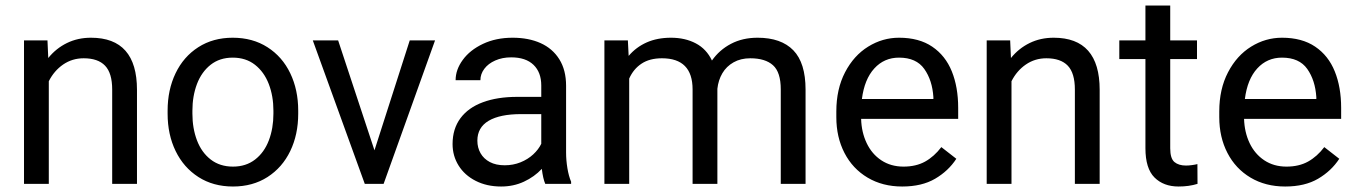

<svg xmlns="http://www.w3.org/2000/svg" viewBox="-20 -677 4995 707"><path d="M484.4 -346.2V0H393.1V-347.2Q393.1 -407.7 366.9 -435.1Q340.8 -462.4 288.1 -462.4Q246.1 -462.4 212.6 -439.5Q179.2 -416.5 159.7 -377.9V0H68.4V-528.3H154.8L157.7 -463.4Q186.5 -499 226.6 -518.6Q266.6 -538.1 314.9 -538.1Q484.4 -538.1 484.4 -346.2Z M836.9 -538.1Q910.2 -538.1 964.8 -503.2Q1019.5 -468.3 1048.8 -407.2Q1078.1 -346.2 1078.1 -269.5V-258.3Q1078.1 -181.6 1048.8 -120.8Q1019.5 -60.1 965.1 -25.1Q910.6 9.8 837.9 9.8Q765.1 9.8 710.7 -25.1Q656.2 -60.1 626.7 -120.8Q597.2 -181.6 597.2 -258.3V-269.5Q597.2 -346.2 626.5 -407.2Q655.8 -468.3 710.2 -503.2Q764.6 -538.1 836.9 -538.1ZM837.9 -63.5Q885.7 -63.5 919.4 -89.6Q953.1 -115.7 970 -160.2Q986.8 -204.6 986.8 -258.3V-269.5Q986.8 -323.2 969.7 -367.7Q952.6 -412.1 918.9 -438.5Q885.3 -464.8 836.9 -464.8Q789.1 -464.8 755.6 -438.5Q722.2 -412.1 705.3 -367.7Q688.5 -323.2 688.5 -269.5V-258.3Q688.5 -204.6 705.3 -160.2Q722.2 -115.7 755.9 -89.6Q789.6 -63.5 837.9 -63.5Z M1582 -528.3 1392.6 0H1331.1H1323.2L1131.8 -528.3H1225.1L1358.9 -123.5L1488.8 -528.3Z M2083 -7.8V0H1987.8Q1979.5 -19 1975.1 -55.2Q1947.8 -25.9 1909.4 -8.1Q1871.1 9.8 1825.2 9.8Q1772.5 9.8 1731.7 -11Q1690.9 -31.7 1668.7 -67.4Q1646.5 -103 1646.5 -146.5Q1646.5 -202.6 1675.5 -241.7Q1704.6 -280.8 1758.1 -300.5Q1811.5 -320.3 1884.3 -320.3H1973.1V-362.3Q1973.1 -410.6 1944.6 -438.2Q1916 -465.8 1862.3 -465.8Q1829.6 -465.8 1803.7 -454.3Q1777.8 -442.9 1763.4 -423.6Q1749 -404.3 1749 -381.8H1657.7Q1657.7 -420.4 1684.1 -456.5Q1710.4 -492.7 1758.3 -515.4Q1806.2 -538.1 1867.7 -538.1Q1926.3 -538.1 1970.5 -518.3Q2014.6 -498.5 2039.6 -458.7Q2064.5 -418.9 2064.5 -361.3V-115.2Q2064.5 -87.4 2069.3 -57.9Q2074.2 -28.3 2083 -7.8ZM1973.1 -147.5V-256.8H1898.9Q1820.8 -256.8 1779.3 -232.2Q1737.8 -207.5 1737.8 -159.2Q1737.8 -133.3 1749.5 -112.8Q1761.2 -92.3 1783.7 -80.3Q1806.2 -68.4 1838.4 -68.4Q1869.6 -68.4 1896.7 -79.3Q1923.8 -90.3 1943.4 -108.4Q1962.9 -126.5 1973.1 -147.5Z M2946.3 -347.2V0H2855V-348.1Q2855 -411.1 2826.4 -436.8Q2797.9 -462.4 2742.7 -462.4Q2707.5 -462.4 2681.2 -447.5Q2654.8 -432.6 2639.9 -407.2Q2625 -381.8 2621.6 -350.1V0H2530.3V-347.7Q2530.3 -462.4 2417.5 -462.4Q2372.1 -462.4 2342.3 -442.6Q2312.5 -422.9 2296.9 -387.7V0H2205.6V-528.3H2292L2294.9 -471.2Q2322.3 -503.4 2361.3 -520.8Q2400.4 -538.1 2450.7 -538.1Q2502.9 -538.1 2542.2 -517.3Q2581.5 -496.6 2601.6 -454.1Q2628.9 -493.2 2671.6 -515.6Q2714.4 -538.1 2769.5 -538.1Q2856.4 -538.1 2901.4 -491.7Q2946.3 -445.3 2946.3 -347.2Z M3508.3 -239.3H3150.9Q3152.3 -189.9 3171.4 -149.9Q3190.4 -109.9 3225.3 -86.7Q3260.3 -63.5 3307.1 -63.5Q3353 -63.5 3386.5 -82Q3419.9 -100.6 3446.3 -135.3L3501.5 -92.3Q3472.2 -47.4 3423.3 -18.8Q3374.5 9.8 3302.2 9.8Q3230 9.8 3174.8 -22.9Q3119.6 -55.7 3089.6 -113.8Q3059.6 -171.9 3059.6 -245.6V-266.6Q3059.6 -349.1 3091.8 -410.9Q3124 -472.7 3177 -505.4Q3230 -538.1 3290.5 -538.1Q3364.3 -538.1 3412.8 -505.1Q3461.4 -472.2 3484.9 -414.1Q3508.3 -356 3508.3 -279.8ZM3417 -319.3Q3413.1 -381.3 3383.5 -423.1Q3354 -464.8 3290.5 -464.8Q3235.8 -464.8 3199.5 -425Q3163.1 -385.3 3153.8 -312.5H3417Z M4029.3 -346.2V0H3938V-347.2Q3938 -407.7 3911.9 -435.1Q3885.7 -462.4 3833 -462.4Q3791 -462.4 3757.6 -439.5Q3724.1 -416.5 3704.6 -377.9V0H3613.3V-528.3H3699.7L3702.6 -463.4Q3731.4 -499 3771.5 -518.6Q3811.5 -538.1 3859.9 -538.1Q4029.3 -538.1 4029.3 -346.2Z M4389.6 0Q4358.4 9.8 4319.8 9.8Q4264.6 9.8 4231.2 -23.4Q4197.8 -56.6 4197.8 -131.3V-459.5H4101.6V-528.3H4197.8V-656.7H4289.1V-528.3H4387.7V-459.5H4289.1V-130.9Q4289.1 -93.3 4304.7 -80.3Q4320.3 -67.4 4347.2 -67.4Q4357.4 -67.4 4369.6 -69.1Q4381.8 -70.8 4389.2 -72.8Z M4918.5 -239.3H4561Q4562.5 -189.9 4581.5 -149.9Q4600.6 -109.9 4635.5 -86.7Q4670.4 -63.5 4717.3 -63.5Q4763.2 -63.5 4796.6 -82Q4830.1 -100.6 4856.4 -135.3L4911.6 -92.3Q4882.3 -47.4 4833.5 -18.8Q4784.7 9.8 4712.4 9.8Q4640.1 9.8 4585 -22.9Q4529.8 -55.7 4499.8 -113.8Q4469.7 -171.9 4469.7 -245.6V-266.6Q4469.7 -349.1 4502 -410.9Q4534.2 -472.7 4587.2 -505.4Q4640.1 -538.1 4700.7 -538.1Q4774.4 -538.1 4823 -505.1Q4871.6 -472.2 4895 -414.1Q4918.5 -356 4918.5 -279.8ZM4827.1 -319.3Q4823.2 -381.3 4793.7 -423.1Q4764.2 -464.8 4700.7 -464.8Q4646 -464.8 4609.6 -425Q4573.2 -385.3 4564 -312.5H4827.1Z"/></svg>

Font: Heebo
Style: Regular
Weight: 400
Designer: Oded Ezer
Foundry: Meir Sadan
Version: Version 2.001; ttfautohint (v1.5.14-ce02) -l 8 -r 50 -G 200 